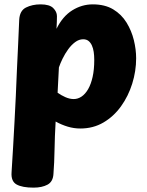

<svg xmlns="http://www.w3.org/2000/svg" viewBox="-20 -575 673 880"><path d="M134 285Q82 285 56 270.5Q30 256 33 215Q37 158 40 100Q43 42 46.5 -17Q50 -76 52.5 -135Q55 -194 57.5 -253Q60 -312 63 -369.5Q66 -427 68 -483Q70 -526 99 -540.5Q128 -555 166 -555Q207 -555 224 -538Q241 -521 241 -501Q241 -488 240.5 -474.5Q240 -461 239 -443Q267 -500 311 -527.5Q355 -555 405 -555Q461 -555 499 -532Q537 -509 560 -471.5Q583 -434 593.5 -391Q604 -348 604 -308Q604 -249 586 -191.5Q568 -134 534.5 -87.5Q501 -41 454 -13.5Q407 14 348 14Q319 14 290.5 5.5Q262 -3 235 -18Q231 50 230 110.5Q229 171 225 222Q223 258 197.5 271.5Q172 285 134 285ZM318 -121Q337 -121 354 -132.5Q371 -144 384 -166.5Q397 -189 404.5 -222.5Q412 -256 412 -300Q412 -320 409.5 -337Q407 -354 401 -367Q395 -380 385.5 -387.5Q376 -395 361 -395Q342 -395 324.5 -382Q307 -369 292.5 -349Q278 -329 267 -306.5Q256 -284 250 -266Q249 -237 247 -208Q245 -179 244 -150Q259 -139 279 -130Q299 -121 318 -121Z"/></svg>

Font: Playpen Sans ExtraBold
Style: Regular
Weight: 800
Designer: Laura Meseguer, Veronika Burian, José Scaglione
Foundry: TypeTogether
Version: Version 1.001